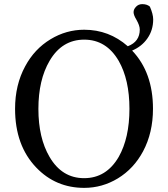

<svg xmlns="http://www.w3.org/2000/svg" viewBox="-20 -894 813 930"><path d="M388 16Q250 16 156 -82Q53 -189 53 -367Q53 -483 102 -573Q147 -657 225 -704Q301 -750 388 -750Q508 -750 599 -670Q657 -692 657 -751Q657 -770 641 -798Q627 -821 627 -835Q627 -849 639 -861.5Q651 -874 669 -874Q692 -874 706 -862Q722 -825 722 -800Q722 -748 694 -708Q667 -669 620 -649Q721 -543 721 -367Q721 -251 673 -161Q628 -77 551 -30Q475 16 388 16ZM555 -134Q607 -226 607 -367Q607 -508 555 -599Q495 -702 388 -702Q280 -702 220 -599Q166 -507 166 -366.5Q166 -226 220 -134Q280 -31 387.5 -31Q495 -31 555 -134Z"/></svg>

Font: GenRyuMin TW M
Style: Regular
Weight: 500
Version: Version 1.501;PS 1;hotconv 16.6.51;makeotf.lib2.5.65220